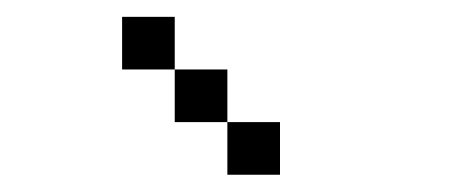

<svg xmlns="http://www.w3.org/2000/svg" viewBox="-20 -895 540 228"><path d="M312.5 -687.5V-750H250V-687.5ZM250 -750V-812.5H187.5V-750ZM187.5 -812.5V-875H125V-812.5Z"/></svg>

Font: BFUnifontExMono
Style: Regular
Weight: 500
Version: Version 15.0.06